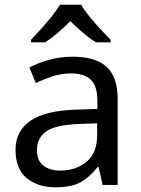

<svg xmlns="http://www.w3.org/2000/svg" viewBox="-20 -837 601 816"><path d="M288 -596Q386 -596 433 -553Q480 -510 480 -416V-51H416L399 -127H395Q360 -83 321.5 -62Q283 -41 215 -41Q142 -41 94 -79.5Q46 -118 46 -200Q46 -280 109 -323.5Q172 -367 303 -371L394 -374V-406Q394 -473 365 -499Q336 -525 283 -525Q241 -525 203 -512.5Q165 -500 132 -484L105 -550Q140 -569 188 -582.5Q236 -596 288 -596ZM314 -310Q214 -306 175.5 -278Q137 -250 137 -199Q137 -154 164.5 -133Q192 -112 235 -112Q303 -112 348 -149.5Q393 -187 393 -265V-313ZM325 -817Q337 -795 359.5 -767.5Q382 -740 406.5 -713.5Q431 -687 450 -668V-657H388Q362 -673 334 -696.5Q306 -720 279 -747Q252 -720 225 -697Q198 -674 172 -657H112V-668Q131 -688 154.5 -714Q178 -740 200 -767.5Q222 -795 235 -817Z"/></svg>

Font: Noto Sans Tamil UI
Style: Regular
Weight: 400
Designer: Jelle Bosma - Monotype Design Team
Foundry: Monotype Imaging Inc.
Version: Version 2.004; ttfautohint (v1.8.4.7-5d5b)